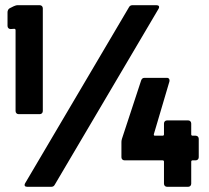

<svg xmlns="http://www.w3.org/2000/svg" viewBox="-20 -720 806 740"><path d="M145 -292V-688C145 -695 140 -700 133 -700H48C43 -700 38 -698 33 -696L17 -688C12 -685 9 -679 9 -673V-620C9 -613 14 -608 21 -608L35 -609C38 -609 40 -607 40 -604V-292C40 -285 45 -280 52 -280H133C140 -280 145 -285 145 -292ZM477 -692 77 -14C72 -5 76 0 85 0H177C183 0 188 -2 191 -8L591 -686C596 -695 592 -700 583 -700H491C485 -700 480 -698 477 -692ZM734 -197H722C719 -197 717 -199 717 -202V-244C717 -251 712 -256 705 -256H624C617 -256 612 -251 612 -244V-202C612 -199 610 -197 607 -197H577C574 -197 572 -199 573 -203L633 -406C635 -414 631 -420 623 -420H537C530 -420 526 -416 524 -410L450 -185C448 -179 448 -175 448 -170V-114C448 -107 453 -102 460 -102H607C610 -102 612 -100 612 -97V-12C612 -5 617 0 624 0H705C712 0 717 -5 717 -12V-97C717 -100 719 -102 722 -102H734C741 -102 746 -107 746 -114V-185C746 -192 741 -197 734 -197Z"/></svg>

Font: Barlow Condensed ExtraBold
Style: Regular
Weight: 800
Width: 3
Designer: Jeremy Tribby
Foundry: Tribby Type
Version: Version 1.422;hotconv 1.0.109;makeotfexe 2.5.65596